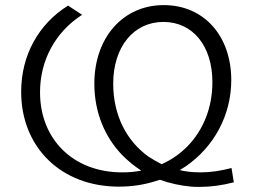

<svg xmlns="http://www.w3.org/2000/svg" viewBox="-20 -726 1012 753"><path d="M446 6C496 6 543 -1 588 -15C595 -17 601 -19 607 -21C646 -7 687 2 730 6C741 7 752 7 763 7C806 7 851 1 897 -11L888 -67C846 -56 806 -50 767 -50C748 -50 729 -51 710 -54C701 -55 693 -57 685 -59L709 -74C819 -150 887 -274 887 -412C887 -584 781 -706 622 -706C462 -706 350 -578 350 -398C350 -285 391 -189 459 -118C482 -95 507 -74 534 -57C510 -52 485 -50 459 -50C267 -50 137 -180 137 -364C137 -491 198 -601 302 -668L247 -704C131 -632 63 -509 63 -366C63 -148 220 6 446 6ZM614 -82C596 -91 579 -101 562 -112C477 -173 424 -273 424 -398C424 -542 504 -640 621 -640C736 -640 813 -546 813 -404C813 -303 777 -215 714 -151C685 -122 652 -99 614 -82Z"/></svg>

Font: Montserrat Z
Style: Regular
Weight: 400
Designer: Julieta Ulanovsky
Foundry: Julieta Ulanovsky
Version: Version 8.000